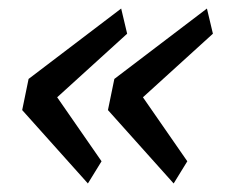

<svg xmlns="http://www.w3.org/2000/svg" viewBox="-20 -508 539 450"><path d="M419 -130 387 -78 233 -250 248 -323 465 -488 479 -429 315 -280ZM218 -130 186 -78 32 -250 47 -323 264 -488 278 -429 114 -280Z"/></svg>

Font: Aneliza
Style: Italic
Weight: 400
Italic angle: -11.31°
Designer: Mike Abbink, Paul van der Laan, Pieter van Rosmalen
Foundry: Bold Monday
Version: Version 3.0